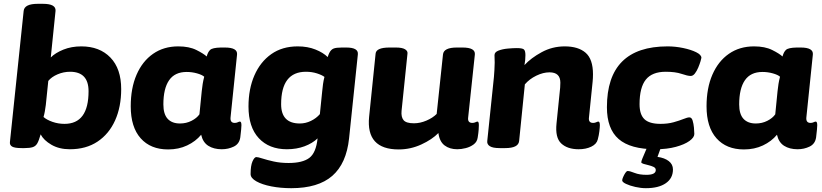

<svg xmlns="http://www.w3.org/2000/svg" viewBox="-20 -774 4309 1006"><path d="M346 8Q290 8 249.5 -15.5Q209 -39 193 -70Q184 -38 175.5 -23Q167 -8 151.5 -3Q136 2 108 2H94Q57 2 43.5 -6Q30 -14 32 -30L104 -717Q108 -754 178 -754H205Q274 -754 271 -717L246 -473Q270 -497 312 -514Q354 -531 406 -531Q502 -531 558.5 -472.5Q615 -414 615 -307Q615 -214 583 -143Q551 -72 491 -32Q431 8 346 8ZM318 -125Q444 -125 444 -296Q444 -398 347 -398Q313 -398 281.5 -384.5Q250 -371 233 -350L220 -224Q218 -208 215 -191Q212 -174 208 -161Q225 -146 255 -135.5Q285 -125 318 -125Z M861 9Q769 9 717 -49.5Q665 -108 665 -217Q665 -312 695.5 -382.5Q726 -453 782 -492Q838 -531 914 -531Q971 -531 1009 -512Q1047 -493 1063 -478Q1069 -501 1081 -512.5Q1093 -524 1137 -525H1158Q1226 -525 1222 -488L1188 -159Q1185 -130 1210 -130Q1219 -130 1226 -133.5Q1233 -137 1237 -137Q1245 -137 1245 -118Q1245 -110 1243.5 -94.5Q1242 -79 1239 -54Q1234 -20 1205 -6Q1176 8 1142 8Q1100 8 1071.5 -10Q1043 -28 1034 -68Q1005 -33 960.5 -12Q916 9 861 9ZM923 -127Q956 -127 983.5 -141Q1011 -155 1025 -175L1037 -296Q1039 -316 1042 -334.5Q1045 -353 1050 -372Q1039 -382 1012.5 -389.5Q986 -397 958 -397Q896 -397 866 -353.5Q836 -310 836 -227Q836 -176 858.5 -151.5Q881 -127 923 -127Z M1506 212Q1450 212 1401.5 202.5Q1353 193 1323 176Q1293 159 1293 138Q1293 94 1303 71.5Q1313 49 1323 49Q1332 49 1355 56.5Q1378 64 1413.5 72Q1449 80 1492 80Q1565 80 1600.5 53.5Q1636 27 1644 -49Q1617 -23 1575.5 -7.5Q1534 8 1483 8Q1390 8 1336 -50Q1282 -108 1282 -216Q1282 -308 1313 -379Q1344 -450 1401.5 -490.5Q1459 -531 1540 -531Q1592 -531 1633 -514.5Q1674 -498 1697 -475Q1699 -481 1700.5 -485.5Q1702 -490 1705 -496Q1714 -514 1727.5 -519.5Q1741 -525 1771 -525H1794Q1859 -525 1855 -489L1809 -49Q1795 83 1721 147.5Q1647 212 1506 212ZM1551 -127Q1581 -127 1609 -140.5Q1637 -154 1656 -176L1668 -294Q1670 -315 1672.5 -333.5Q1675 -352 1680 -371Q1667 -381 1640.5 -389.5Q1614 -398 1583 -398Q1453 -398 1453 -228Q1453 -127 1551 -127Z M2069 9Q1897 9 1914 -162L1948 -493Q1951 -525 2021 -525H2054Q2087 -525 2102 -516Q2117 -507 2115 -493L2084 -193Q2081 -161 2094.5 -144.5Q2108 -128 2149 -128Q2181 -128 2214 -142Q2247 -156 2268 -177L2301 -488Q2304 -525 2374 -525H2403Q2472 -525 2468 -488L2433 -159Q2429 -130 2455 -130Q2464 -130 2471 -133.5Q2478 -137 2482 -137Q2489 -137 2489 -118Q2489 -110 2488 -94.5Q2487 -79 2483 -54Q2480 -31 2462 -17.5Q2444 -4 2420.5 2Q2397 8 2376 8Q2336 8 2309.5 -12Q2283 -32 2277 -77Q2244 -43 2187.5 -17Q2131 9 2069 9Z M3012 8Q2953 8 2920.5 -22.5Q2888 -53 2896 -128L2915 -315Q2916 -327 2916 -341Q2916 -395 2859 -395Q2826 -395 2790 -377.5Q2754 -360 2730 -332L2700 -35Q2696 2 2627 2H2598Q2562 2 2546.5 -8Q2531 -18 2533 -35L2568 -371Q2569 -387 2570.5 -406.5Q2572 -426 2572 -446Q2572 -455 2571.5 -464.5Q2571 -474 2571 -485Q2571 -501 2592 -509Q2613 -517 2640.5 -519.5Q2668 -522 2688 -522Q2717 -522 2725 -515Q2733 -508 2733 -485Q2733 -459 2728 -433Q2762 -470 2818 -500.5Q2874 -531 2939 -531Q3010 -531 3048.5 -497.5Q3087 -464 3087 -385Q3087 -375 3086.5 -365Q3086 -355 3085 -345L3066 -159Q3062 -130 3088 -130Q3097 -130 3104 -133.5Q3111 -137 3115 -137Q3123 -137 3123 -118Q3123 -108 3120.5 -86.5Q3118 -65 3112 -43Q3106 -19 3078 -5.5Q3050 8 3012 8Z M3415 8Q3283 8 3221.5 -45.5Q3160 -99 3160 -212Q3160 -531 3478 -531Q3518 -531 3559 -522.5Q3600 -514 3627.5 -500.5Q3655 -487 3655 -471Q3655 -468 3650.5 -453Q3646 -438 3638.5 -420Q3631 -402 3621 -389Q3611 -376 3599 -376Q3583 -376 3551 -387Q3519 -398 3468 -398Q3397 -398 3364 -357Q3331 -316 3331 -228Q3331 -174 3356.5 -149.5Q3382 -125 3441 -125Q3479 -125 3509.5 -133.5Q3540 -142 3561 -150.5Q3582 -159 3592 -159Q3604 -159 3609 -142.5Q3614 -126 3616 -105.5Q3618 -85 3618 -72Q3618 -54 3592.5 -35.5Q3567 -17 3521 -4.5Q3475 8 3415 8ZM3364 212Q3338 212 3309 205.5Q3280 199 3260 189.5Q3240 180 3240 171Q3240 165 3245 153.5Q3250 142 3256.5 132Q3263 122 3269 122Q3280 122 3305 132Q3330 142 3367 142Q3416 142 3416 117Q3416 106 3404.5 100.5Q3393 95 3378 91.5Q3363 88 3351.5 84.5Q3340 81 3340 76Q3340 71 3346 56Q3352 41 3374 -10H3446L3425 48Q3462 53 3484 70Q3506 87 3506 114Q3506 160 3468.5 186Q3431 212 3364 212Z M3878 9Q3786 9 3734 -49.5Q3682 -108 3682 -217Q3682 -312 3712.5 -382.5Q3743 -453 3799 -492Q3855 -531 3931 -531Q3988 -531 4026 -512Q4064 -493 4080 -478Q4086 -501 4098 -512.5Q4110 -524 4154 -525H4175Q4243 -525 4239 -488L4205 -159Q4202 -130 4227 -130Q4236 -130 4243 -133.5Q4250 -137 4254 -137Q4262 -137 4262 -118Q4262 -110 4260.5 -94.5Q4259 -79 4256 -54Q4251 -20 4222 -6Q4193 8 4159 8Q4117 8 4088.5 -10Q4060 -28 4051 -68Q4022 -33 3977.5 -12Q3933 9 3878 9ZM3940 -127Q3973 -127 4000.5 -141Q4028 -155 4042 -175L4054 -296Q4056 -316 4059 -334.5Q4062 -353 4067 -372Q4056 -382 4029.5 -389.5Q4003 -397 3975 -397Q3913 -397 3883 -353.5Q3853 -310 3853 -227Q3853 -176 3875.5 -151.5Q3898 -127 3940 -127Z"/></svg>

Font: Asap Semi Expanded Semi Expanded ExtraBold
Style: Italic
Weight: 800
Width: 6
Italic angle: -6°
Designer: Pablo Cosgaya
Foundry: Omnibus-Type
Version: Version 3.001; ttfautohint (v1.8.4.7-5d5b)